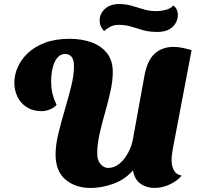

<svg xmlns="http://www.w3.org/2000/svg" viewBox="-20 -910 992 950"><path d="M429 20Q353 20 304 -21.5Q255 -63 255 -146Q255 -193 269 -250Q283 -307 300.5 -366.5Q318 -426 332 -481.5Q346 -537 346 -582Q346 -615 334 -629Q322 -643 302 -643Q270 -643 251.5 -605Q233 -567 233 -506Q233 -477 238.5 -451Q244 -425 260 -391Q245 -375 224.5 -367.5Q204 -360 187 -360Q143 -360 112.5 -379.5Q82 -399 66.5 -431Q51 -463 51 -501Q51 -539 67.5 -577Q84 -615 117.5 -647Q151 -679 202.5 -698.5Q254 -718 325 -718Q383 -718 431.5 -701Q480 -684 509 -647.5Q538 -611 538 -554Q538 -510 526.5 -458Q515 -406 499.5 -352Q484 -298 472.5 -246.5Q461 -195 461 -152Q461 -116 478 -97.5Q495 -79 515 -79Q546 -79 571.5 -100.5Q597 -122 614.5 -155Q632 -188 638 -223L695 -537Q709 -612 746 -645Q783 -678 839 -678Q859 -678 881.5 -673.5Q904 -669 928 -662L835 -173Q833 -159 831 -146Q829 -133 829 -120Q829 -90 840 -68Q851 -46 879 -41Q855 -13 818 3.5Q781 20 744 20Q706 20 676 -0.5Q646 -21 638 -67Q599 -22 541.5 -1Q484 20 429 20ZM760 -752Q718 -752 688 -760.5Q658 -769 630.5 -778Q603 -787 567 -787Q543 -787 524.5 -777Q506 -767 495 -756Q482 -771 477.5 -783Q473 -795 473 -808Q473 -842 499 -866Q525 -890 571 -890Q604 -890 633.5 -881Q663 -872 692 -863.5Q721 -855 753 -855Q779 -855 804 -862.5Q829 -870 837 -883Q851 -873 855.5 -860.5Q860 -848 860 -838Q860 -801 833.5 -776.5Q807 -752 760 -752Z"/></svg>

Font: Sansita Swashed ExtraBold
Style: Regular
Weight: 800
Designer: Pablo Cosgaya
Foundry: Omnibus-Type
Version: Version 1.003; ttfautohint (v1.8.3)